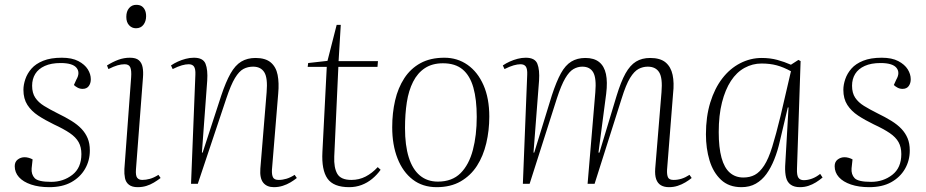

<svg xmlns="http://www.w3.org/2000/svg" viewBox="-20 -761 3834 795"><path d="M192 -8Q242 -8 279.5 -37Q317 -66 317 -123Q317 -152 305.5 -172.5Q294 -193 269 -210Q244 -227 203 -246Q166 -264 138 -282.5Q110 -301 93.5 -326.5Q77 -352 77 -389Q77 -410 85 -433.5Q93 -457 110.5 -477Q128 -497 159 -509.5Q190 -522 236 -522Q278 -522 304.5 -508Q331 -494 343.5 -474Q356 -454 356 -433Q356 -416 347.5 -404.5Q339 -393 322 -393Q311 -393 301.5 -398Q292 -403 286 -409L296 -431Q313 -460 297 -480Q281 -500 231 -500Q192 -500 165.5 -488Q139 -476 126 -455Q113 -434 113 -406Q113 -376 126 -356.5Q139 -337 162.5 -322.5Q186 -308 218 -292Q251 -276 276 -260.5Q301 -245 317.5 -227.5Q334 -210 343 -188.5Q352 -167 352 -138Q352 -96 332 -61.5Q312 -27 275 -6.5Q238 14 184 14Q141 14 108.5 3Q76 -8 58.5 -27.5Q41 -47 41 -73Q41 -91 53.5 -100.5Q66 -110 82 -110Q90 -110 99 -107.5Q108 -105 115 -101L111 -64Q109 -39 123.5 -23.5Q138 -8 192 -8Z M523 -441Q525 -469 519.5 -482Q514 -495 496 -495Q482 -495 466.5 -490.5Q451 -486 429 -475L423 -490Q447 -505 470 -513.5Q493 -522 518 -522Q543 -522 555 -511.5Q567 -501 570.5 -482.5Q574 -464 572 -440L543 -60Q541 -34 548 -25Q555 -16 569 -16Q584 -16 600.5 -20.5Q617 -25 636 -37L645 -24Q632 -14 617 -5Q602 4 585.5 9Q569 14 550 14Q527 14 514 4Q501 -6 497.5 -23.5Q494 -41 495 -61ZM503 -691Q503 -714 514.5 -727.5Q526 -741 544 -741Q558 -741 566.5 -735.5Q575 -730 580 -719.5Q585 -709 585 -694Q585 -673 574 -658.5Q563 -644 543 -644Q526 -644 514.5 -656.5Q503 -669 503 -691Z M1209 -24Q1198 -15 1183 -6Q1168 3 1150.5 8.5Q1133 14 1114 14Q1085 14 1070 -4.5Q1055 -23 1058 -63L1084 -379Q1089 -438 1074.5 -461.5Q1060 -485 1028 -485Q1006 -485 988 -475.5Q970 -466 953 -438Q936 -410 917 -353L799 0H771L789 -452Q790 -475 783.5 -485Q777 -495 761 -495Q749 -495 733 -490.5Q717 -486 695 -475L688 -490Q701 -499 716.5 -506Q732 -513 749 -517.5Q766 -522 783 -522Q821 -522 831 -497Q841 -472 838 -427L816 -129H819L896 -365Q915 -422 934.5 -456.5Q954 -491 979 -506Q1004 -521 1038 -521Q1079 -521 1101 -502.5Q1123 -484 1129.5 -451Q1136 -418 1132 -374L1106 -58Q1105 -37 1110.5 -26.5Q1116 -16 1134 -16Q1150 -16 1166.5 -21Q1183 -26 1200 -37Z M1256 -500 1336 -509 1374 -658H1391L1382 -508H1545L1543 -484H1381L1364 -113Q1362 -67 1376.5 -41.5Q1391 -16 1435 -16Q1467 -16 1494 -30Q1521 -44 1544 -69L1556 -58Q1541 -37 1521 -20.5Q1501 -4 1477 5Q1453 14 1426 14Q1361 14 1336 -21.5Q1311 -57 1315 -132L1333 -484H1254Z M1788 14Q1730 14 1689 -17.5Q1648 -49 1626 -105Q1604 -161 1604 -234Q1604 -293 1616 -345Q1628 -397 1654 -437Q1680 -477 1721 -499.5Q1762 -522 1820 -522Q1874 -522 1916 -492.5Q1958 -463 1982 -408.5Q2006 -354 2006 -278Q2006 -221 1993.5 -168Q1981 -115 1955 -74.5Q1929 -34 1887.5 -10Q1846 14 1788 14ZM1793 -9Q1852 -9 1887 -44Q1922 -79 1938 -140Q1954 -201 1954 -277Q1954 -349 1940 -398.5Q1926 -448 1895.5 -473.5Q1865 -499 1814 -499Q1770 -499 1739.5 -479Q1709 -459 1690.5 -422.5Q1672 -386 1664.5 -337.5Q1657 -289 1657 -231Q1657 -159 1672.5 -109.5Q1688 -60 1718.5 -34.5Q1749 -9 1793 -9Z M2445 -379Q2450 -437 2436.5 -461Q2423 -485 2391 -485Q2372 -485 2354.5 -475Q2337 -465 2320.5 -437Q2304 -409 2286 -354L2173 0H2145L2163 -452Q2164 -475 2157.5 -485Q2151 -495 2135 -495Q2123 -495 2107 -490.5Q2091 -486 2069 -475L2062 -490Q2075 -499 2090.5 -506Q2106 -513 2123 -517.5Q2140 -522 2157 -522Q2195 -522 2205 -497Q2215 -472 2212 -427L2189 -129H2192L2265 -366Q2284 -424 2302.5 -457.5Q2321 -491 2345.5 -506Q2370 -521 2404 -521Q2440 -521 2461 -504Q2482 -487 2489 -454.5Q2496 -422 2490 -373L2458 -129H2462L2533 -364Q2551 -423 2570 -457Q2589 -491 2613.5 -506Q2638 -521 2672 -521Q2714 -521 2736 -502.5Q2758 -484 2765 -451Q2772 -418 2767 -374L2742 -58Q2741 -37 2746 -26.5Q2751 -16 2769 -16Q2786 -16 2802 -21Q2818 -26 2835 -37L2844 -24Q2833 -15 2818 -6Q2803 3 2786 8.5Q2769 14 2750 14Q2730 14 2716.5 6Q2703 -2 2697 -19Q2691 -36 2693 -63L2719 -379Q2724 -438 2709.5 -461.5Q2695 -485 2662 -485Q2642 -485 2624 -475.5Q2606 -466 2589 -438.5Q2572 -411 2554 -353L2442 0H2413Z M3280 -62Q3279 -35 3286 -25Q3293 -15 3308 -15Q3325 -15 3342.5 -21.5Q3360 -28 3376 -41L3386 -26Q3373 -15 3358.5 -6Q3344 3 3327.5 8.5Q3311 14 3292 14Q3269 14 3254.5 4Q3240 -6 3235 -25.5Q3230 -45 3231 -73L3245 -316H3242L3209 -176Q3200 -136 3186 -101Q3172 -66 3153.5 -40.5Q3135 -15 3109.5 -0.5Q3084 14 3050 14Q2998 14 2965.5 -16.5Q2933 -47 2918 -96.5Q2903 -146 2903 -205Q2903 -278 2921 -336.5Q2939 -395 2970.5 -436Q3002 -477 3044.5 -499Q3087 -521 3134 -521Q3169 -521 3198.5 -513Q3228 -505 3255 -493L3286 -513L3295 -508ZM3058 -26Q3085 -26 3105.5 -37Q3126 -48 3144 -75.5Q3162 -103 3177.5 -153Q3193 -203 3212 -281L3255 -466Q3224 -483 3196 -490.5Q3168 -498 3133 -498Q3096 -498 3063 -480Q3030 -462 3006.5 -426Q2983 -390 2969.5 -337Q2956 -284 2956 -214Q2956 -150 2967.5 -108Q2979 -66 3002 -46Q3025 -26 3058 -26Z M3587 -8Q3637 -8 3674.5 -37Q3712 -66 3712 -123Q3712 -152 3700.5 -172.5Q3689 -193 3664 -210Q3639 -227 3598 -246Q3561 -264 3533 -282.5Q3505 -301 3488.5 -326.5Q3472 -352 3472 -389Q3472 -410 3480 -433.5Q3488 -457 3505.5 -477Q3523 -497 3554 -509.5Q3585 -522 3631 -522Q3673 -522 3699.5 -508Q3726 -494 3738.5 -474Q3751 -454 3751 -433Q3751 -416 3742.5 -404.5Q3734 -393 3717 -393Q3706 -393 3696.5 -398Q3687 -403 3681 -409L3691 -431Q3708 -460 3692 -480Q3676 -500 3626 -500Q3587 -500 3560.5 -488Q3534 -476 3521 -455Q3508 -434 3508 -406Q3508 -376 3521 -356.5Q3534 -337 3557.5 -322.5Q3581 -308 3613 -292Q3646 -276 3671 -260.5Q3696 -245 3712.5 -227.5Q3729 -210 3738 -188.5Q3747 -167 3747 -138Q3747 -96 3727 -61.5Q3707 -27 3670 -6.5Q3633 14 3579 14Q3536 14 3503.5 3Q3471 -8 3453.5 -27.5Q3436 -47 3436 -73Q3436 -91 3448.5 -100.5Q3461 -110 3477 -110Q3485 -110 3494 -107.5Q3503 -105 3510 -101L3506 -64Q3504 -39 3518.5 -23.5Q3533 -8 3587 -8Z"/></svg>

Font: Literata 60pt ExtraLight
Style: Italic
Weight: 250
Italic angle: -2°
Designer: Latin by Veronika Burian and Jose Scaglione. Greek by Irene Vlachou. Cyrillic by Vera Evstafieva
Foundry: TypeTogether
Version: Version 3.103;gftools[0.9.29]